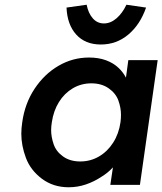

<svg xmlns="http://www.w3.org/2000/svg" viewBox="-20 -781 686 811"><path d="M270 10Q205 10 157 -26Q109 -62 89.5 -114Q70 -166 70 -216Q70 -239 74 -265Q85 -344 126 -406Q167 -468 227 -503Q287 -538 356 -538Q396 -538 427.5 -526.5Q459 -515 481 -494Q500 -476 512 -453L522 -527H646L571 0H446L457 -74Q436 -51 408 -34Q378 -14 343 -2Q308 10 270 10ZM319 -99Q362 -99 398 -120Q434 -141 458 -178.5Q482 -216 489 -265Q491 -281 491 -296Q491 -326 480 -356.5Q469 -387 439 -408Q409 -429 366 -429Q323 -429 287.5 -408Q252 -387 229 -350Q206 -313 199 -265Q196 -247 196 -231Q196 -203 206.5 -172Q217 -141 246.5 -120Q276 -99 319 -99ZM406 -593Q340 -593 302 -635Q264 -677 261 -749L346 -761Q353 -725 372 -703.5Q391 -682 419 -682Q447 -682 472 -703.5Q497 -725 514 -761L597 -749Q572 -677 522 -635Q472 -593 406 -593Z"/></svg>

Font: Lexend Med
Style: Italic
Weight: 500
Italic angle: -8.13011°
Designer: Bonnie Shaver-Troup, Thomas Jockin
Foundry: Lexend
Version: Version 1.007